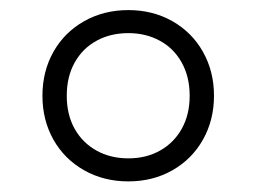

<svg xmlns="http://www.w3.org/2000/svg" viewBox="-20 -768 496 371"><path d="M62 -583Q62 -630 83.2 -667.8Q104.5 -705.5 142.5 -727Q180.5 -748.5 228 -748.5Q275.5 -748.5 313.2 -727Q351 -705.5 372.2 -667.8Q393.5 -630 393.5 -583Q393.5 -536 372.2 -498.2Q351 -460.5 313.2 -439Q275.5 -417.5 228 -417.5Q180.5 -417.5 142.5 -439Q104.5 -460.5 83.2 -498.2Q62 -536 62 -583ZM346.5 -583Q346.5 -619.5 331.2 -647Q316 -674.5 289 -689.2Q262 -704 228 -704Q193.5 -704 166.5 -689.2Q139.5 -674.5 124.2 -647Q109 -619.5 109 -583Q109 -546.5 124.2 -519.2Q139.5 -492 166.5 -477Q193.5 -462 228 -462Q262.5 -462 289.2 -477Q316 -492 331.2 -519.2Q346.5 -546.5 346.5 -583Z"/></svg>

Font: Encode Sans Condensed Light
Style: Regular
Weight: 300
Width: 3
Designer: Multiple Designers
Foundry: Impallari Type
Version: Version 2.000